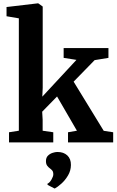

<svg xmlns="http://www.w3.org/2000/svg" viewBox="-20 -839 688 1131"><path d="M33.1 0V-59.9L91 -69V-731L18.5 -743.3V-797.6L203.1 -819.4H205.2L231.6 -800.5V-322.3L229.2 -269.6L430.3 -486.3L354.9 -498.1V-555.7H618.8V-498.1L537.4 -484.8L413.7 -358L591 -68.4L646.7 -59.9V0H380.6V-59.9L433.1 -69L316.1 -270.7L228.5 -181L231.2 -133.9V-69L293.8 -59.9V0ZM397.8 133Q397.5 166.3 380.6 194.6Q363.7 223 341.5 242.8Q319.2 262.7 303 271.3H301.3L260.7 250.5L259.2 243.4Q272.4 237.7 283.2 218.9Q294 200.2 294 188Q294 172.2 287.2 164.8Q280.5 157.3 273.3 152.3Q265.5 146.8 258.1 137.2Q250.7 127.5 250.7 109.8Q250.7 89.5 262.6 77.8Q274.6 66.1 290.4 61.2Q306.2 56.3 316.5 56.3H319.6Q354.6 56.3 376.4 76.4Q398.2 96.6 397.8 133Z"/></svg>

Font: Merriweather Light
Style: Regular
Weight: 300
Version: Version 2.100